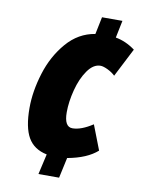

<svg xmlns="http://www.w3.org/2000/svg" viewBox="-83 -783 642 852"><g transform="rotate(10 237.5 -357.0)"><path d="M171 -82Q112 -94 86 -139.5Q60 -185 60 -272Q60 -347 85.5 -429.5Q111 -512 163.5 -573Q216 -634 291 -646L307 -724H399L383 -646Q429 -638 471 -607L405 -478Q392 -491 371.5 -501Q351 -511 338 -511Q306 -511 280 -474Q254 -437 240 -383Q226 -329 226 -282Q226 -216 263 -216Q302 -216 354 -250L397 -139Q351 -98 263 -82L243 10H150Z"/></g></svg>

Font: Noto Sans UI CondBlack
Style: Italic
Weight: 900
Width: 3
Italic angle: -12°
Designer: Monotype Design Team
Foundry: Monotype Imaging Inc.
Version: Version 1.001